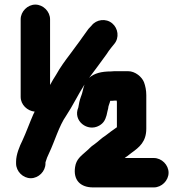

<svg xmlns="http://www.w3.org/2000/svg" viewBox="-20 -753 803 836"><path d="M178 -41V-46C182 -60 187 -73 194 -87C218 -137 237 -205 268 -249C296 -291 321 -343 348 -385C341 -367 340 -349 332 -331C326 -314 324 -303 321 -285C296 -227 361 -177 412 -206C431 -217 438 -230 444 -251L448 -269C449 -272 450 -276 451 -281C451 -291 458 -304 460 -314H468C475 -315 481 -315 488 -315C488 -314 489 -310 489 -309V-199C473 -188 455 -175 440 -163C422 -152 407 -136 390 -124C374 -114 369 -105 354 -93C333 -74 312 -60 307 -26C298 32 331 63 385 63H650C684 63 714 33 714 -1C714 -35 684 -65 650 -65H523C526 -68 530 -70 534 -73L552 -87C587 -112 617 -136 617 -193V-339C617 -359 613 -379 607 -395C598 -418 569 -443 538 -443H487C480 -443 472 -443 463 -442C422 -442 390 -434 368 -414C393 -447 420 -484 444 -517C450 -527 457 -536 464 -545L477 -561C501 -589 494 -630 469 -651C441 -675 399 -668 379 -642L365 -627C346 -602 333 -581 313 -555L285 -517C263 -488 243 -461 224 -427C215 -414 207 -399 198 -383V-669C198 -703 168 -733 134 -733C100 -733 70 -703 70 -669V-331C70 -297 99 -270 131 -267L125 -255C110 -221 93 -174 78 -142C65 -116 50 -80 50 -49V-41C50 -7 80 23 114 23C148 23 178 -7 178 -41Z"/></svg>

Font: Electronic
Style: SuThk
Weight: 900
Version: Version 1.011